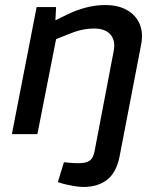

<svg xmlns="http://www.w3.org/2000/svg" viewBox="-20 -531 627 760"><path d="M209 190 233 111 251 113Q260 114 271.5 114.5Q283 115 291 115Q321 115 335.5 104.5Q350 94 355 64L430 -329Q438 -370 417.5 -394Q397 -418 353 -418Q326 -418 300.5 -412Q275 -406 244 -393L202 -376L128 0H27L125 -503H202L198 -425L178 -440L249 -475Q282 -491 320 -501Q358 -511 396 -511Q448 -511 483 -491Q518 -471 533 -435.5Q548 -400 538 -351L453 90Q440 153 403.5 181Q367 209 311 209Q293 209 273 205.5Q253 202 232 197Z"/></svg>

Font: REM
Style: Italic
Weight: 400
Italic angle: -11°
Designer: Octavio Pardo
Foundry: Ashler Design
Version: Version 1.005;gftools[0.9.28]